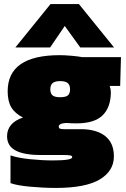

<svg xmlns="http://www.w3.org/2000/svg" viewBox="-20 -758 626 954"><path d="M56.2 -522 231 -737.8H372.1L546.9 -522H378.9L301.8 -628.9L229 -522ZM257.8 175.8Q196.3 175.8 130.1 169.7Q64 163.6 32.2 151.9V14.2Q69.8 26.9 129.2 33Q188.5 39.1 243.2 39.1Q338.9 39.1 338.9 22.9Q338.9 16.1 328.6 14.2Q318.4 12.2 296.9 12.2H183.1Q98.6 12.2 56.9 -10.5Q15.1 -33.2 15.1 -81.1Q15.1 -114.7 35.9 -138.4Q56.6 -162.1 94.2 -173.8Q53.7 -194.8 35.9 -225.1Q18.1 -255.4 18.1 -304.2Q18.1 -483.9 276.9 -483.9Q302.2 -483.9 337.4 -480.7Q372.6 -477.5 388.2 -474.1H581.1L577.1 -331.1H524.9Q530.8 -315.4 530.8 -300.8Q530.8 -225.1 490 -185.1Q449.2 -145 359.9 -145Q337.4 -145 309.1 -147Q272 -145 272 -128.9Q272 -121.1 278.1 -118.7Q284.2 -116.2 297.9 -116.2H381.8Q458.5 -116.2 502.2 -82.3Q545.9 -48.3 545.9 19Q545.9 91.8 475.3 133.8Q404.8 175.8 257.8 175.8ZM278.8 -274.9Q306.2 -274.9 317.1 -283.9Q328.1 -293 328.1 -314Q328.1 -335.4 316.7 -345.2Q305.2 -355 278.8 -355Q252.9 -355 241.5 -345.2Q230 -335.4 230 -314Q230 -293.5 241 -284.2Q252 -274.9 278.8 -274.9Z"/></svg>

Font: Kanit Black
Style: Regular
Weight: 900
Designer: Katatrad Team
Foundry: CadsonDemak
Version: Version 1.000;PS 001.000;hotconv 1.0.88;makeotf.lib2.5.64775